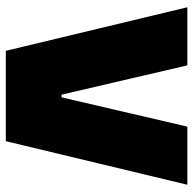

<svg xmlns="http://www.w3.org/2000/svg" viewBox="-22 -643 665 661"><g transform="rotate(90 310.5 -312.5)"><path d="M5 -625H205L306 -192H315L416 -625H616L466 0H155Z"/></g></svg>

Font: Changa ExtraBold
Style: Regular
Weight: 800
Designer: Eduardo Rodriguez Tunni
Foundry: Eduardo Rodriguez Tunni
Version: Version 3.002; ttfautohint (v1.8.2)